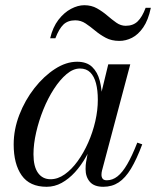

<svg xmlns="http://www.w3.org/2000/svg" viewBox="-20 -707 599 737"><path d="M159 10Q94 10 63.2 -33.8Q32.5 -77.5 32.5 -152.5Q32.5 -210 54.2 -266.2Q76 -322.5 112 -368.5Q148 -414.5 190.8 -442.2Q233.5 -470 276 -470Q313 -470 333.8 -450Q354.5 -430 363 -397Q371.5 -364 371.5 -325.5Q371.5 -291 364.2 -252.8Q357 -214.5 343.2 -177Q329.5 -139.5 310.5 -105.8Q291.5 -72 267.8 -46Q244 -20 216.8 -5Q189.5 10 159 10ZM174 -19Q202 -19 228.5 -37.8Q255 -56.5 278 -88.2Q301 -120 318.5 -159.5Q336 -199 345.8 -241.5Q355.5 -284 355.5 -324Q355.5 -360.5 348.5 -387.2Q341.5 -414 326.5 -429Q311.5 -444 287 -444Q261 -444 235.5 -422.5Q210 -401 187 -365.5Q164 -330 146.5 -286.8Q129 -243.5 118.8 -198.8Q108.5 -154 108.5 -115Q108.5 -67.5 126 -43.2Q143.5 -19 174 -19ZM376.5 10Q341.5 10 325 -9Q308.5 -28 308.5 -58Q308.5 -66.5 309 -73.2Q309.5 -80 310.5 -85L325 -165.5L350.5 -243L365 -334L395.5 -460H480L371.5 -52Q369.5 -44 369.5 -36Q369.5 -27 374 -21Q378.5 -15 390 -15Q412 -15 431 -30Q450 -45 468.5 -76.8Q487 -108.5 507 -159.5L526 -153Q504.5 -95.5 482.8 -59.5Q461 -23.5 435.5 -6.8Q410 10 376.5 10ZM438.5 -550Q408 -550 385.8 -562Q363.5 -574 345 -589.5Q326.5 -605 308.5 -617Q290.5 -629 269 -629Q240.5 -629 223.5 -612.8Q206.5 -596.5 192.5 -560H172.5Q182.5 -602.5 204.2 -630.8Q226 -659 252.5 -673Q279 -687 303.5 -687Q331 -687 352.2 -675Q373.5 -663 391.5 -647.5Q409.5 -632 426.5 -620Q443.5 -608 462.5 -608Q491 -608 508.5 -625Q526 -642 539 -677H559Q549 -629.5 529.8 -601.8Q510.5 -574 486.8 -562Q463 -550 438.5 -550Z"/></svg>

Font: Bodoni Moda 11pt
Style: Italic
Weight: 400
Italic angle: -13°
Version: Version 2.004